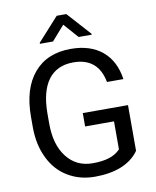

<svg xmlns="http://www.w3.org/2000/svg" viewBox="-98 -992 878 1078"><g transform="rotate(-10 340.5 -453.5)"><path d="M355 -917.5H300.3L180.2 -784.7V-778.8H254.9L327.6 -861.8L400.9 -778.8H475.6V-783.7ZM607.4 -354H349.6V-277.8H514.2V-118.2C479.5 -81.1 426.8 -66.9 356.4 -66.9C294.4 -66.9 245.1 -90.3 208.5 -137.7C171.9 -184.6 153.8 -248 153.8 -327.6V-385.7C154.3 -553.2 220.2 -643.6 345.7 -643.6C439.9 -643.6 496.1 -596.7 513.7 -502.4H607.4C597.2 -572.3 569.8 -626 524.4 -664.1C479 -701.7 419.4 -720.7 345.2 -720.7C254.9 -720.7 184.6 -691.4 134.8 -632.3C84.5 -573.2 59.6 -490.2 59.6 -383.3V-321.3C60.1 -255.4 72.8 -197.3 97.7 -147C122.1 -96.7 156.7 -58.1 201.7 -31.2C246.6 -3.9 297.9 9.8 356 9.8C470.7 9.8 559.1 -24.4 607.4 -93.3Z"/></g></svg>

Font: Roboto
Style: Regular
Weight: 400
Designer: Google
Version: Version 2.137; 2017